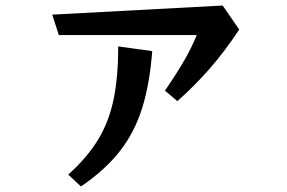

<svg xmlns="http://www.w3.org/2000/svg" viewBox="-20 -619 1040 695"><path d="M577 -291Q610 -338 641.5 -391Q673 -444 692 -492H193L169 -566L786 -599L846 -512Q790 -428 735.5 -366.5Q681 -305 622 -253ZM227 13Q297 -50 336 -115Q375 -180 391.5 -261Q408 -342 408 -451L531 -434Q522 -315 494.5 -227.5Q467 -140 414 -72Q361 -4 273 56Z"/></svg>

Font: RocknRoll One
Style: Regular
Weight: 400
Designer: Fontworks Inc.
Foundry: Fontworks Inc.
Version: Version 1.100